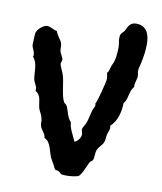

<svg xmlns="http://www.w3.org/2000/svg" viewBox="-78 -699 674 801"><g transform="rotate(10 259.0 -298.5)"><path d="M493 -561C493 -599 480 -636 435 -636C412 -636 403 -622 395 -603C388 -587 375 -590 375 -564C375 -552 379 -540 379 -527C379 -506 377 -470 366 -451C360 -441 359 -419 350 -413C352 -405 354 -396 354 -388C354 -375 331 -287 324 -277C325 -276 326 -273 326 -271C326 -264 320 -258 318 -251C311 -231 309 -210 301 -190C298 -182 288 -171 288 -162C288 -155 292 -148 292 -141C292 -128 278 -109 266 -106C255 -134 240 -152 237 -184C220 -200 218 -228 208 -248C205 -254 198 -256 195 -261C180 -288 180 -343 169 -374C166 -384 153 -408 153 -417C153 -423 157 -428 157 -434C157 -436 157 -437 156 -439C153 -449 146 -457 143 -468C141 -478 143 -490 140 -500C135 -517 118 -530 114 -548C99 -550 86 -562 70 -562C54 -562 26 -537 26 -520C26 -505 24 -490 24 -476C24 -461 36 -449 36 -434C36 -431 35 -428 34 -426C57 -400 50 -363 56 -332C59 -319 70 -308 70 -294C70 -291 70 -289 69 -287C97 -272 90 -240 98 -216C102 -203 110 -197 114 -177C117 -167 114 -155 118 -145C123 -129 140 -118 140 -100C168 -90 171 -47 182 -23C186 -15 191 -7 195 0C199 6 203 19 208 23C212 25 217 24 221 26C238 35 225 39 257 39C273 39 292 37 308 32C324 17 333 -13 343 -32C346 -38 354 -39 356 -45C361 -56 358 -74 363 -87C368 -102 383 -111 389 -126C393 -137 392 -149 395 -161C397 -170 403 -179 403 -189C403 -191 402 -194 401 -197C430 -223 439 -263 440 -300C458 -320 453 -356 472 -374C469 -390 479 -406 479 -422C479 -429 476 -436 476 -443C476 -457 483 -472 485 -487C490 -511 493 -536 493 -561Z"/></g></svg>

Font: Margarine
Style: Regular
Weight: 400
Designer: Astigmatic (AOETI)
Foundry: Astigmatic (AOETI)
Version: Version 1.000